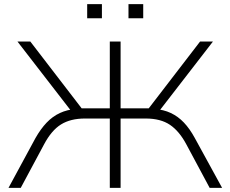

<svg xmlns="http://www.w3.org/2000/svg" viewBox="-20 -905 1110 925"><path d="M21 0 151 -240Q176 -284 204.5 -314Q233 -344 268.5 -360.5Q304 -377 347 -380L330 -361L64 -705H126L385 -368L362 -383H509V-705H561V-383H709L685 -368L944 -705H1006L740 -361L724 -380Q768 -377 803 -360.5Q838 -344 866 -314.5Q894 -285 918 -241L1050 0H990L878 -209Q844 -273 799 -303.5Q754 -334 682 -334H561V0H509V-334H389Q320 -334 274 -305.5Q228 -277 192 -209L80 0ZM599 -817V-885H670V-817ZM400 -817V-885H471V-817Z"/></svg>

Font: Nunito Sans 7pt SemiExpanded ExtraLight
Style: Regular
Weight: 250
Width: 6
Designer: Vernon Adams
Foundry: Vernon Adams
Version: Version 3.101;gftools[0.9.27]